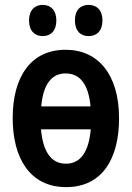

<svg xmlns="http://www.w3.org/2000/svg" viewBox="-20 -757 540 787"><path d="M343 -609C377 -609 400 -631 400 -673C400 -715 377 -737 343 -737C310 -737 287 -716 287 -673C287 -631 310 -609 343 -609ZM155 -609C188 -609 211 -631 211 -673C211 -715 188 -737 155 -737C123 -737 99 -716 99 -673C99 -630 123 -609 155 -609ZM251 10C400 10 468 -108 468 -272C468 -452 382 -553 249 -553C107 -553 32 -443 32 -273C32 -107 104 10 251 10ZM249 -456C308 -456 343 -411 351 -321H149C157 -411 191 -456 249 -456ZM250 -86C190 -86 156 -135 148 -227H352C344 -134 310 -86 250 -86Z"/></svg>

Font: Noto Sans Mono ExtraCondensed SemiBold
Style: Regular
Weight: 600
Width: 2
Designer: Monotype Design Team
Foundry: Monotype Imaging Inc.
Version: Version 2.014